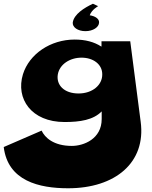

<svg xmlns="http://www.w3.org/2000/svg" viewBox="-50 -637 813 1029"><path d="M408 -470C448 -470 481 -491 481 -517C482 -536 460 -551 431 -555C441 -585 476 -604 476 -604L448 -617C401 -595 347 -561 340 -517C337 -491 367 -470 408 -470ZM-30 151C-8 333 160 372 315 372C568 372 733 234 704 16L648 -416H494V-388H492C455 -412 408 -425 350 -425C221 -425 107 -348 73 -239C33 -108 118 17 296 17C379 17 450 6 495 -40V1C495 108 398 145 335 145C237 145 190 100 173 63ZM260 -239C270 -293 325 -328 387 -328C449 -328 498 -293 498 -239C499 -181 445 -136 371 -136C294 -136 250 -181 260 -239Z"/></svg>

Font: Hussar Milosc
Style: Bold
Weight: 700
Foundry: Cannot Into Space Fonts
Version: Version 1.02